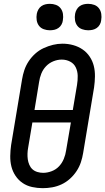

<svg xmlns="http://www.w3.org/2000/svg" viewBox="-20 -974 550 1002"><path d="M203 8Q175 8 147.5 2Q120 -4 98 -19Q76 -34 61 -56.5Q46 -79 39.5 -105Q33 -131 33.5 -160Q34 -189 38 -217L95 -559Q99 -584 107 -608Q115 -632 129.5 -654Q144 -676 164 -694Q184 -712 208 -723Q232 -734 256.5 -740Q281 -746 306 -746Q335 -746 362 -738.5Q389 -731 411 -716Q433 -701 448 -678.5Q463 -656 469.5 -630Q476 -604 475.5 -575Q475 -546 471 -518L414 -176Q410 -151 402 -127Q394 -103 379.5 -81Q365 -59 345 -41Q325 -23 301.5 -12Q278 -1 253 3.5Q228 8 203 8ZM160 -400H360L382 -531Q386 -555 385.5 -578.5Q385 -602 375.5 -622Q366 -642 346 -652.5Q326 -663 302 -663Q280 -663 258 -654Q236 -645 220 -628Q204 -611 195.5 -589.5Q187 -568 184 -546ZM205 -72Q227 -72 249.5 -80.5Q272 -89 288 -106Q304 -123 313 -145Q322 -167 325 -189L350 -335H149L127 -204Q124 -188 123.5 -172.5Q123 -157 125 -142.5Q127 -128 133 -114Q139 -100 149.5 -90.5Q160 -81 175 -76.5Q190 -72 205 -72ZM440 -816Q424 -816 408.5 -821.5Q393 -827 383.5 -839.5Q374 -852 371.5 -868.5Q369 -885 372 -902Q374 -913 380 -924Q386 -935 396 -942Q406 -949 417.5 -951.5Q429 -954 440 -954Q457 -954 472 -948.5Q487 -943 496.5 -930.5Q506 -918 508.5 -901.5Q511 -885 508 -868Q507 -857 501 -846Q495 -835 485 -828Q475 -821 463.5 -818.5Q452 -816 440 -816ZM240 -816Q224 -816 208.5 -821.5Q193 -827 183.5 -839.5Q174 -852 171.5 -868.5Q169 -885 172 -902Q174 -913 180 -924Q186 -935 196 -942Q206 -949 217.5 -951.5Q229 -954 240 -954Q257 -954 272 -948.5Q287 -943 296.5 -930.5Q306 -918 308.5 -901.5Q311 -885 308 -868Q307 -857 301 -846Q295 -835 285 -828Q275 -821 263.5 -818.5Q252 -816 240 -816Z"/></svg>

Font: Iosevka Slab Medium
Style: Italic
Weight: 500
Italic angle: -9°
Monospace: yes
Designer: Belleve Invis
Foundry: Belleve Invis
Version: Version 11.1.0; ttfautohint (v1.8.3)